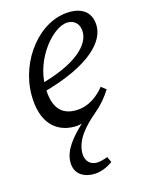

<svg xmlns="http://www.w3.org/2000/svg" viewBox="-112 -553 631 858"><g transform="rotate(-15 203.5 -124.0)"><path d="M215 240C246 240 278 226 303 208L291 182C273 189 255 194 240 194C211 194 188 175 188 137C188 76 236 23 288 -21C322 -49 345 -77 367 -111L344 -129C317 -95 272 -56 209 -56C144 -56 105 -95 105 -194C105 -327 210 -445 275 -445C308 -445 330 -423 330 -386C330 -329 266 -255 79 -207L83 -169C330 -235 397 -330 397 -396C397 -455 361 -488 297 -488C157 -488 36 -334 36 -173C36 -45 99 13 186 13C200 13 215 10 219 8V9C170 55 126 106 126 162C126 210 158 240 215 240Z"/></g></svg>

Font: Source Serif 4 Variable
Style: Italic
Weight: 400
Italic angle: -12°
Designer: Frank Grießhammer
Foundry: Adobe Systems Incorporated
Version: Version 4.004;hotconv 1.0.116;makeotfexe 2.5.65601